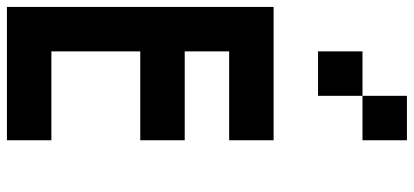

<svg xmlns="http://www.w3.org/2000/svg" viewBox="-332 -832 1165 540"><g transform="rotate(90 250.0 -562.5)"><path d="M0 0V-750H375V-625H125V-500H375V-375H125V-125H375V0ZM125 -875V-1000H250V-875ZM250 -1000V-1125H375V-1000Z"/></g></svg>

Font: GalmuriMono7 Regular
Style: Regular
Weight: 400
Designer: Lee Minseo (quiple)
Version: Version 2.399;hotconv 1.1.1;makeotfexe 2.6.0 DEVELOPMENT